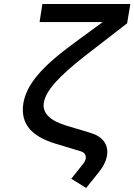

<svg xmlns="http://www.w3.org/2000/svg" viewBox="-20 -750 669 956"><path d="M409 186 335 140 392 68Q399 60 402.5 52.5Q406 45 407 39Q410 12 381 3L262 -33Q166 -61 125.5 -110.5Q85 -160 96 -234Q107 -304 166.5 -375Q226 -446 348 -535L491 -640H177L191 -730H629L613 -634L401 -470Q303 -393 254.5 -338.5Q206 -284 198 -238Q187 -162 309 -125L432 -88Q478 -74 498.5 -44.5Q519 -15 513 24Q506 66 470 110Z"/></svg>

Font: JetBrains Mono NL Medium
Style: Italic
Weight: 500
Italic angle: -9°
Monospace: yes
Designer: Philipp Nurullin, Konstantin Bulenkov
Foundry: JetBrains
Version: Version 2.305; ttfautohint (v1.8.4.7-5d5b)